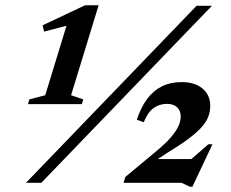

<svg xmlns="http://www.w3.org/2000/svg" viewBox="-20 -697 880 732"><path d="M79 0 729.5 -675H788L137.5 0ZM657.5 -45.5 774.5 -147H790L713.5 15H704L672 0H451L458 -22.5L571 -116.5Q609 -147.5 630.2 -172Q651.5 -196.5 660.2 -216.2Q669 -236 669 -253Q669 -275 655.2 -288Q641.5 -301 616.5 -301Q588.5 -301 566.2 -285.5Q544 -270 528 -231L501.5 -240.5Q517.5 -288 541 -319.8Q564.5 -351.5 597.2 -367.8Q630 -384 672.5 -384Q722.5 -384 752 -359.5Q781.5 -335 781.5 -293Q781.5 -272 774.2 -252.5Q767 -233 749 -212.5Q731 -192 698.8 -168Q666.5 -144 616.5 -113.5L545.5 -67L556.5 -90.5H750ZM152.5 -334 247 -643 268.5 -608 148 -576.5 142.5 -600.5 304.5 -677H356L251 -334L297.5 -318L292 -300H86.5L92 -318Z"/></svg>

Font: Newsreader 24pt
Style: Bold Italic
Weight: 700
Italic angle: -17°
Designer: Hugues Gentile
Foundry: Production Type
Version: Version 1.003